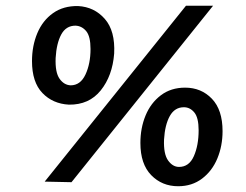

<svg xmlns="http://www.w3.org/2000/svg" viewBox="-20 -630 855 666"><path d="M91 -418Q91 -471 109.5 -515Q128 -559 164 -584.5Q200 -610 251 -609Q307 -606 343.5 -564.5Q380 -523 376 -444Q370 -367 329.5 -316.5Q289 -266 219 -267Q163 -270 127 -307.5Q91 -345 91 -418ZM228 2 135 0 625 -610H719ZM294 -460Q294 -504 279 -522Q264 -540 242 -541Q209 -541 192.5 -510.5Q176 -480 173 -429Q171 -379 186.5 -357Q202 -335 225 -334Q259 -334 276.5 -371.5Q294 -409 294 -460ZM467 -134Q467 -186 485 -229.5Q503 -273 538 -299.5Q573 -326 622 -326Q678 -326 715 -287.5Q752 -249 752 -175Q752 -124 734 -80.5Q716 -37 681 -10.5Q646 16 598 16Q542 16 504.5 -22.5Q467 -61 467 -134ZM669 -178Q669 -222 654 -240Q639 -258 618 -258Q586 -258 569 -227.5Q552 -197 549 -146Q547 -96 563 -73.5Q579 -51 601 -51Q636 -51 652.5 -88.5Q669 -126 669 -178Z"/></svg>

Font: Josefin Sans
Style: Italic
Weight: 400
Italic angle: -7°
Designer: Santiago Orozco
Foundry: Typemade
Version: Version 2.000